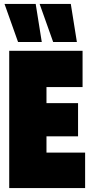

<svg xmlns="http://www.w3.org/2000/svg" viewBox="-20 -959 469 979"><path d="M27 0V-700H401V-515H217V-433H378V-264H217V-181H414V0ZM251 -745 182 -939H341L372 -745ZM72 -745 3 -939H162L193 -745Z"/></svg>

Font: Georama Condensed Black
Style: Regular
Weight: 900
Width: 3
Designer: Jean-Baptiste Levee
Foundry: Production Type
Version: Version 1.000